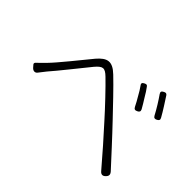

<svg xmlns="http://www.w3.org/2000/svg" viewBox="-114 -986 1207 1207"><g transform="rotate(45 490.0 -382.5)"><path d="M713 -590C700 -613 686 -634 674 -650C667 -660 661 -659 650 -654C636 -647 631 -640 641 -627C653 -610 666 -590 677 -569C690 -547 702 -526 711 -507C718 -493 727 -491 741 -498C754 -504 758 -512 752 -525C741 -545 727 -568 713 -590ZM837 -639C823 -661 810 -682 799 -698C792 -708 784 -708 773 -702C759 -695 755 -687 764 -674C776 -657 789 -637 802 -616C815 -595 827 -574 837 -555C844 -542 853 -540 866 -547C879 -554 883 -561 876 -574C865 -594 851 -617 837 -639ZM788 -224C746 -269 706 -313 672 -348C615 -408 526 -502 471 -554C410 -613 370 -602 321 -545C264 -476 172 -360 124 -311C105 -291 90 -277 73 -261C67 -255 67 -248 72 -243L85 -228L87 -226C100 -213 117 -214 126 -226C137 -241 150 -257 162 -272C209 -325 299 -440 350 -502C387 -545 405 -550 446 -510C491 -467 584 -369 640 -306C701 -239 779 -151 846 -72C860 -55 875 -54 890 -70C904 -84 904 -97 891 -112C859 -147 823 -186 788 -224Z"/></g></svg>

Font: GenSenRounded2 TW L
Style: Regular
Weight: 300
Version: Version 2.100;PS 2.1;hotconv 16.6.51;makeotf.lib2.5.65220 DE